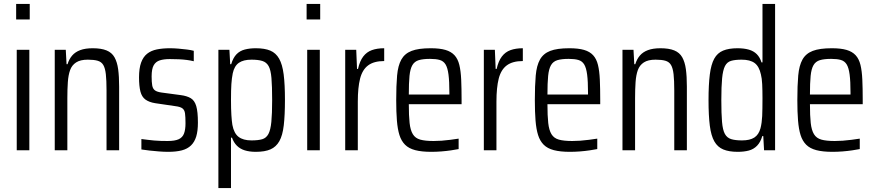

<svg xmlns="http://www.w3.org/2000/svg" viewBox="-20 -763 4449 975"><path d="M62 -664V-743H131V-664ZM65 0V-510H129V0Z M258 0V-510H314L318 -437H323Q331 -463 346.5 -481Q362 -499 387.5 -508.5Q413 -518 451 -518Q494 -518 521 -507Q548 -496 561.5 -472Q575 -448 580 -411.5Q585 -375 585 -323V0H521V-303Q521 -355 517.5 -386Q514 -417 504.5 -433Q495 -449 476 -454.5Q457 -460 426 -460Q388 -460 366.5 -446Q345 -432 336 -407Q327 -382 324.5 -346Q322 -310 322 -265V0Z M834 8Q812 8 787 6Q762 4 739 1.5Q716 -1 698 -4V-57Q714 -55 730 -53Q746 -51 762.5 -49.5Q779 -48 796.5 -47.5Q814 -47 831 -47Q868 -47 887.5 -56Q907 -65 914.5 -85Q922 -105 922 -137Q922 -170 919.5 -187.5Q917 -205 906 -213Q895 -221 870 -224L768 -239Q737 -244 718.5 -257.5Q700 -271 693 -298.5Q686 -326 686 -370Q686 -416 696.5 -445Q707 -474 727 -490Q747 -506 776.5 -512Q806 -518 843 -518Q864 -518 886.5 -516Q909 -514 929.5 -511.5Q950 -509 964 -505V-452Q948 -456 929 -458.5Q910 -461 888.5 -462Q867 -463 842 -463Q812 -463 791.5 -456.5Q771 -450 760.5 -431.5Q750 -413 750 -375Q750 -346 753 -329Q756 -312 767 -304Q778 -296 801 -293L898 -280Q929 -276 948.5 -264.5Q968 -253 976.5 -224.5Q985 -196 985 -140Q985 -98 976.5 -70Q968 -42 950 -24.5Q932 -7 903.5 0.5Q875 8 834 8Z M1089 192V-510H1145L1149 -437H1154Q1164 -470 1181 -487.5Q1198 -505 1223 -511.5Q1248 -518 1279 -518Q1324 -518 1352.5 -506Q1381 -494 1397.5 -465Q1414 -436 1420.5 -385Q1427 -334 1427 -256Q1427 -178 1421 -126.5Q1415 -75 1398.5 -46Q1382 -17 1353.5 -4.5Q1325 8 1279 8Q1247 8 1223 0.5Q1199 -7 1183 -23Q1167 -39 1158 -64H1153V192ZM1257 -50Q1291 -50 1311.5 -56Q1332 -62 1343 -82.5Q1354 -103 1358 -144.5Q1362 -186 1362 -255Q1362 -325 1358.5 -366.5Q1355 -408 1344 -427.5Q1333 -447 1312 -453.5Q1291 -460 1257 -460Q1216 -460 1193 -444Q1170 -428 1162 -391Q1157 -366 1155 -336.5Q1153 -307 1153 -255Q1153 -210 1155 -178.5Q1157 -147 1160 -129Q1168 -86 1191.5 -68Q1215 -50 1257 -50Z M1537 -664V-743H1606V-664ZM1540 0V-510H1604V0Z M1733 0V-510H1789L1793 -413H1798Q1807 -453 1824.5 -476Q1842 -499 1868.5 -508.5Q1895 -518 1931 -518V-453Q1879 -453 1849.5 -431Q1820 -409 1808.5 -363.5Q1797 -318 1797 -247V0Z M2170 8Q2121 8 2088.5 -0.5Q2056 -9 2037 -28Q2018 -47 2008.5 -77Q1999 -107 1995.5 -151Q1992 -195 1992 -254Q1992 -329 1996.5 -379.5Q2001 -430 2018 -460.5Q2035 -491 2070 -504.5Q2105 -518 2167 -518Q2213 -518 2242 -509.5Q2271 -501 2288 -482.5Q2305 -464 2312.5 -433.5Q2320 -403 2322 -358.5Q2324 -314 2324 -256V-234H2056Q2056 -175 2060 -138.5Q2064 -102 2076.5 -81.5Q2089 -61 2114 -54Q2139 -47 2182 -47Q2201 -47 2222.5 -48.5Q2244 -50 2266.5 -53Q2289 -56 2309 -59V-6Q2294 -3 2270.5 0.5Q2247 4 2221 6Q2195 8 2170 8ZM2262 -262V-292Q2262 -350 2257.5 -384.5Q2253 -419 2242.5 -436Q2232 -453 2213 -458.5Q2194 -464 2164 -464Q2128 -464 2106.5 -457.5Q2085 -451 2074 -432Q2063 -413 2059.5 -377.5Q2056 -342 2056 -283H2281Z M2437 0V-510H2493L2497 -413H2502Q2511 -453 2528.5 -476Q2546 -499 2572.5 -508.5Q2599 -518 2635 -518V-453Q2583 -453 2553.5 -431Q2524 -409 2512.5 -363.5Q2501 -318 2501 -247V0Z M2874 8Q2825 8 2792.5 -0.5Q2760 -9 2741 -28Q2722 -47 2712.5 -77Q2703 -107 2699.5 -151Q2696 -195 2696 -254Q2696 -329 2700.5 -379.5Q2705 -430 2722 -460.5Q2739 -491 2774 -504.5Q2809 -518 2871 -518Q2917 -518 2946 -509.5Q2975 -501 2992 -482.5Q3009 -464 3016.5 -433.5Q3024 -403 3026 -358.5Q3028 -314 3028 -256V-234H2760Q2760 -175 2764 -138.5Q2768 -102 2780.5 -81.5Q2793 -61 2818 -54Q2843 -47 2886 -47Q2905 -47 2926.5 -48.5Q2948 -50 2970.5 -53Q2993 -56 3013 -59V-6Q2998 -3 2974.5 0.5Q2951 4 2925 6Q2899 8 2874 8ZM2966 -262V-292Q2966 -350 2961.5 -384.5Q2957 -419 2946.5 -436Q2936 -453 2917 -458.5Q2898 -464 2868 -464Q2832 -464 2810.5 -457.5Q2789 -451 2778 -432Q2767 -413 2763.5 -377.5Q2760 -342 2760 -283H2985Z M3141 0V-510H3197L3201 -437H3206Q3214 -463 3229.5 -481Q3245 -499 3270.5 -508.5Q3296 -518 3334 -518Q3377 -518 3404 -507Q3431 -496 3444.5 -472Q3458 -448 3463 -411.5Q3468 -375 3468 -323V0H3404V-303Q3404 -355 3400.5 -386Q3397 -417 3387.5 -433Q3378 -449 3359 -454.5Q3340 -460 3309 -460Q3271 -460 3249.5 -446Q3228 -432 3219 -407Q3210 -382 3207.5 -346Q3205 -310 3205 -265V0Z M3726 8Q3682 8 3653 -4Q3624 -16 3607.5 -45Q3591 -74 3584.5 -125Q3578 -176 3578 -254Q3578 -333 3584.5 -384.5Q3591 -436 3607 -465Q3623 -494 3652 -506Q3681 -518 3725 -518Q3758 -518 3782.5 -511Q3807 -504 3823 -488Q3839 -472 3847 -446H3852V-743H3916V0H3860L3856 -72H3851Q3842 -41 3824.5 -23Q3807 -5 3782.5 1.5Q3758 8 3726 8ZM3748 -50Q3788 -50 3810.5 -64.5Q3833 -79 3842 -112Q3849 -140 3850.5 -173.5Q3852 -207 3852 -264Q3852 -305 3850.5 -335.5Q3849 -366 3844 -385Q3835 -426 3812 -443Q3789 -460 3746 -460Q3713 -460 3692.5 -454Q3672 -448 3661.5 -427.5Q3651 -407 3647 -365.5Q3643 -324 3643 -255Q3643 -186 3646.5 -144.5Q3650 -103 3661 -83Q3672 -63 3693 -56.5Q3714 -50 3748 -50Z M4207 8Q4158 8 4125.5 -0.5Q4093 -9 4074 -28Q4055 -47 4045.5 -77Q4036 -107 4032.5 -151Q4029 -195 4029 -254Q4029 -329 4033.5 -379.5Q4038 -430 4055 -460.5Q4072 -491 4107 -504.5Q4142 -518 4204 -518Q4250 -518 4279 -509.5Q4308 -501 4325 -482.5Q4342 -464 4349.5 -433.5Q4357 -403 4359 -358.5Q4361 -314 4361 -256V-234H4093Q4093 -175 4097 -138.5Q4101 -102 4113.5 -81.5Q4126 -61 4151 -54Q4176 -47 4219 -47Q4238 -47 4259.5 -48.5Q4281 -50 4303.5 -53Q4326 -56 4346 -59V-6Q4331 -3 4307.5 0.5Q4284 4 4258 6Q4232 8 4207 8ZM4299 -262V-292Q4299 -350 4294.5 -384.5Q4290 -419 4279.5 -436Q4269 -453 4250 -458.5Q4231 -464 4201 -464Q4165 -464 4143.5 -457.5Q4122 -451 4111 -432Q4100 -413 4096.5 -377.5Q4093 -342 4093 -283H4318Z"/></svg>

Font: Saira Condensed
Style: Regular
Weight: 400
Width: 3
Designer: Hector Gatti with collaboration of the Omnibus-Type team
Foundry: Omnibus-Type
Version: Version 1.101